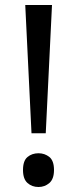

<svg xmlns="http://www.w3.org/2000/svg" viewBox="-20 -734 309 768"><path d="M163 -201H106L81 -714H188ZM72 -54Q72 -91 90 -106Q108 -121 134 -121Q159 -121 177.5 -106Q196 -91 196 -54Q196 -18 177.5 -2Q159 14 134 14Q108 14 90 -2Q72 -18 72 -54Z"/></svg>

Font: Noto Sans Tifinagh
Style: Regular
Weight: 400
Designer: JamraPatel
Foundry: JamraPatel LLC
Version: Version 2.004; ttfautohint (v1.8.4.7-5d5b)